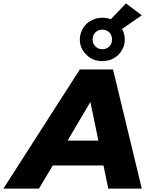

<svg xmlns="http://www.w3.org/2000/svg" viewBox="-88 -1108 894 1128"><path d="M548 0 520 -136H222L141 0H-68L381 -700H576L745 0ZM309 -282H490L443 -509ZM745 -1018 629 -938C640 -919 645 -898 645 -876C645 -841 632 -811 607 -786C582 -761 550 -749 513 -749C476 -749 445 -761 420 -786C394 -811 381 -841 381 -876C381 -899 387 -921 399 -941C410 -960 426 -976 447 -987C467 -998 489 -1004 513 -1004C530 -1004 547 -1001 563 -995L652 -1088ZM513 -819C530 -819 543 -824 554 -835C565 -846 570 -859 570 -876C570 -893 565 -907 554 -918C543 -929 529 -934 513 -934C497 -934 484 -929 473 -918C462 -907 456 -893 456 -876C456 -859 462 -846 473 -835C484 -824 497 -819 513 -819Z"/></svg>

Font: My Font
Style: Italic
Weight: 500
Designer: Julieta Ulanovsky
Foundry: Julieta Ulanovsky
Version: ""